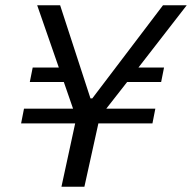

<svg xmlns="http://www.w3.org/2000/svg" viewBox="-20 -708 728 728"><path d="M213 0 265 -240H60L71 -296H257L222 -397H93L104 -452H203L121 -688H208L323 -335H330L598 -688H688L505 -452H602L591 -397H462L383 -296H569L558 -240H353L300 0Z"/></svg>

Font: Saira
Style: Italic
Weight: 400
Italic angle: -12°
Designer: Hector Gatti with collaboration of the Omnibus-Type team
Foundry: Omnibus-Type
Version: Version 1.100; ttfautohint (v1.8.3)